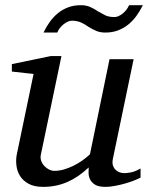

<svg xmlns="http://www.w3.org/2000/svg" viewBox="-20 -711 573 743"><path d="M523.9 -23.9Q514.6 -18.6 498.3 -12.2Q481.9 -5.9 462.9 -0.5Q443.8 4.9 424.1 8.5Q404.3 12.2 388.2 12.2Q359.9 12.2 346.2 2.7Q332.5 -6.8 327.4 -19.3Q322.3 -31.7 322.8 -44.4Q323.2 -57.1 323.2 -63Q283.7 -25.4 240.5 -6.6Q197.3 12.2 147 12.2Q112.3 12.2 90.3 0Q68.4 -12.2 57.1 -30.8Q45.9 -49.3 43.5 -71.3Q41 -93.3 44.9 -112.8L109.9 -424.8L25.9 -434.1V-462.9L176.8 -494.1H217.8L138.2 -112.8Q135.3 -100.1 139.4 -88.6Q143.6 -77.1 151.6 -68.6Q159.7 -60.1 169.9 -54.9Q180.2 -49.8 189.9 -49.8Q208 -49.8 226.3 -54.9Q244.6 -60.1 262.7 -68.8Q280.8 -77.6 297.4 -89.1Q314 -100.6 328.1 -113.8L403.8 -481.9H497.1L417 -97.2Q413.6 -81.5 417 -71Q420.4 -60.5 427.5 -53.7Q434.6 -46.9 443.6 -43.9Q452.6 -41 460.9 -41Q470.7 -41 486.8 -43.9Q502.9 -46.9 523.9 -59.1ZM532.7 -690.9Q522 -668.9 508.1 -649.7Q494.1 -630.4 476.3 -616Q458.5 -601.6 436.5 -593.3Q414.6 -585 387.7 -585Q367.2 -585 352.1 -591.6Q336.9 -598.1 321.3 -607.9Q314.9 -612.3 308.6 -616.2Q302.2 -620.1 294.7 -623.5Q287.1 -627 278.1 -628.9Q269 -630.9 257.3 -630.9Q251 -630.9 242.9 -627.4Q234.9 -624 227.1 -617.9Q219.2 -611.8 212.4 -603.5Q205.6 -595.2 201.7 -585H148.4Q158.7 -606.9 172.6 -626.2Q186.5 -645.5 204.1 -659.9Q221.7 -674.3 243.7 -682.6Q265.6 -690.9 292.5 -690.9Q313 -690.9 328.4 -684.3Q343.8 -677.7 359.4 -667Q372.1 -659.7 386.2 -652.3Q400.4 -645 423.3 -645Q430.2 -645 438.2 -648.4Q446.3 -651.9 454.1 -658Q461.9 -664.1 468.5 -672.4Q475.1 -680.7 479.5 -690.9Z"/></svg>

Font: Charis SIL Eur
Style: Italic
Weight: 400
Italic angle: -11°
Foundry: SIL International
Version: Version 5.000